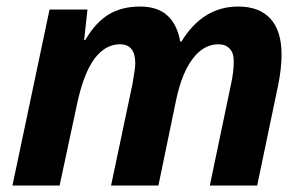

<svg xmlns="http://www.w3.org/2000/svg" viewBox="-20 -576 945 596"><path d="M133.8 -546.4H251.5L241.2 -451.7H244.6Q276.9 -506.8 317.6 -531.2Q358.4 -555.7 414.6 -555.7Q468.8 -555.7 499.3 -528.1Q529.8 -500.5 539.6 -446.8H543Q576.7 -501.5 620.6 -528.6Q664.6 -555.7 719.7 -555.7Q785.2 -555.7 819.6 -517.8Q854 -480 854 -406.7Q854 -363.3 843.3 -311L778.3 0H631.3L697.3 -315.4Q705.6 -353 705.6 -386.7Q705.6 -411.6 692.9 -425Q680.2 -438.5 658.2 -438.5Q616.2 -438.5 585 -401.9Q545.4 -356.9 525.9 -261.7L471.7 0H324.7L391.1 -314.5Q399.9 -363.8 399.9 -379.4Q399.9 -438.5 352.5 -438.5Q326.2 -438.5 303.2 -423.1Q280.3 -407.7 263.2 -378.4Q237.3 -335.4 220.2 -257.8L165 0H18.6Z"/></svg>

Font: Viking Open Sans
Style: Bold Italic
Weight: 700
Italic angle: -12°
Foundry: Ascender Corporation
Version: Version 2.000